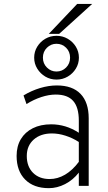

<svg xmlns="http://www.w3.org/2000/svg" viewBox="-20 -968 560 1000"><path d="M234.5 12Q155.5 12 111 -32.8Q66.5 -77.5 66.5 -156Q66.5 -206.5 88.5 -243.2Q110.5 -280 151 -300.2Q191.5 -320.5 246.5 -320.5Q284 -320.5 320 -309.8Q356 -299 390.5 -276.5V-339.5Q390.5 -409 361.2 -442.2Q332 -475.5 270.5 -475.5Q235 -475.5 195.2 -462.5Q155.5 -449.5 118 -426L102.5 -471Q144 -496 189 -509.5Q234 -523 276 -523Q357 -523 399.5 -479Q442 -435 442 -351.5V0H390.5V-69Q360.5 -30.5 319 -9.2Q277.5 12 234.5 12ZM238.5 -35.5Q280 -35.5 318.8 -58.2Q357.5 -81 390.5 -125V-228.5Q358 -249.5 321.5 -261.2Q285 -273 250.5 -273Q191.5 -273 155.5 -241Q119.5 -209 119.5 -155.5Q119.5 -100.5 152 -68Q184.5 -35.5 238.5 -35.5ZM274.5 -553.5Q242.5 -553.5 216.2 -569Q190 -584.5 174 -610.5Q158 -636.5 158 -667.5Q158 -699 174 -725Q190 -751 216.2 -766.2Q242.5 -781.5 274.5 -781.5Q306 -781.5 332.5 -766.2Q359 -751 375 -725Q391 -699 391 -667.5Q391 -636.5 375 -610.5Q359 -584.5 332.5 -569Q306 -553.5 274.5 -553.5ZM274 -595.5Q303.5 -595.5 324.2 -616.2Q345 -637 345 -667.5Q345 -699 324.2 -719.5Q303.5 -740 274 -740Q245.5 -740 224.5 -719.5Q203.5 -699 203.5 -667.5Q203.5 -637 224.5 -616.2Q245.5 -595.5 274 -595.5ZM234 -791.5 382 -947.5H460L288 -791.5Z"/></svg>

Font: Overpass ExtraLight
Style: Regular
Weight: 250
Designer: Delve Withrington, Dave Bailey, Thomas Jockin
Foundry: Delve Fonts LLC
Version: Version 4.000